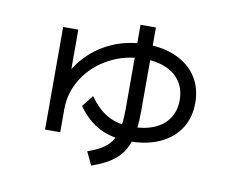

<svg xmlns="http://www.w3.org/2000/svg" viewBox="-73 -703 1084 853"><g transform="rotate(10 469.0 -276.0)"><path d="M158.2 -533.2H226.6V-262.7H187.5Q208 -339.8 258.3 -398.4Q308.6 -457 380.4 -489.3Q452.1 -521.5 537.1 -521.5Q615.2 -521.5 673.3 -494.6Q731.4 -467.8 763.2 -418.5Q794.9 -369.1 794.9 -302.7Q794.9 -236.3 763.2 -187Q731.4 -137.7 672.9 -110.8Q614.3 -84 535.2 -84Q457 -84 401.4 -112.3Q345.7 -140.6 301.8 -202.1L342.8 -253.9Q380.9 -199.2 426.3 -174.3Q471.7 -149.4 535.2 -149.4Q593.8 -149.4 636.7 -168Q679.7 -186.5 702.1 -221.2Q724.6 -255.9 724.6 -302.7Q724.6 -349.6 702.1 -384.3Q679.7 -418.9 637.2 -437.5Q594.7 -456.1 537.1 -456.1Q453.1 -456.1 381.8 -418.5Q310.5 -380.9 268.6 -315.9Q226.6 -251 226.6 -174.8V-70.3H158.2ZM495.1 -222.7V-602.5H564.5V-222.7Q564.5 -140.6 548.3 -88.9Q532.2 -37.1 494.1 -4.4Q456.1 28.3 387.7 51.8L359.4 -7.8Q415 -27.3 443.4 -51.8Q471.7 -76.2 483.4 -115.7Q495.1 -155.3 495.1 -222.7Z"/></g></svg>

Font: Pretendard JP Variable
Style: Regular
Weight: 400
Designer: Base glyphs from Inter by Rasmus Andersson; Hangul glyphs from Noto Sans CJK(Source Han Sans) by Jang Soo-young and Kang
Foundry: Kil Hyung-jin
Version: Version 1.307;Glyphs 3.2 (3192)